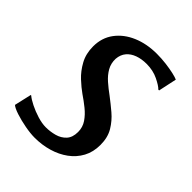

<svg xmlns="http://www.w3.org/2000/svg" viewBox="-171 -659 761 761"><g transform="rotate(45 209.0 -279.0)"><path d="M371 -471.5H366.5Q356.5 -482.5 327.2 -496.8Q298 -511 261.5 -511Q234 -511 211.8 -503Q189.5 -495 176 -479Q162.5 -463 160.5 -438.5Q159.5 -412.5 171.5 -391.2Q183.5 -370 203.8 -352.2Q224 -334.5 247.5 -317.5Q272.5 -298.5 298.2 -276.8Q324 -255 341.8 -225.5Q359.5 -196 359.5 -154.5Q359.5 -114.5 343 -84Q326.5 -53.5 297.8 -32.5Q269 -11.5 232.2 -0.8Q195.5 10 154.5 10Q130.5 10 99.8 4.2Q69 -1.5 43 -10Q17 -18.5 7.5 -27L24 -99H26.5Q38 -89 60.5 -77.8Q83 -66.5 109 -58.5Q135 -50.5 156.5 -50.5Q181 -50.5 205 -57Q229 -63.5 244.8 -80.5Q260.5 -97.5 260.5 -128Q260.5 -154.5 246.2 -175.5Q232 -196.5 210.2 -214Q188.5 -231.5 165.5 -247Q145.5 -261 121.2 -283.5Q97 -306 79.8 -337.5Q62.5 -369 62.5 -410Q62.5 -458.5 89 -494Q115.5 -529.5 160.8 -548.8Q206 -568 262 -568Q288.5 -568 314.2 -564.8Q340 -561.5 359.8 -557Q379.5 -552.5 387.5 -548.5Z"/></g></svg>

Font: Merriweather Light 18pt
Style: Italic
Weight: 400
Italic angle: -7.8°
Version: Version 2.101